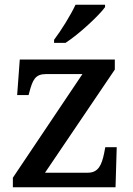

<svg xmlns="http://www.w3.org/2000/svg" viewBox="-20 -786 557 806"><path d="M207 -619V-606H255C311 -642 396 -721 421 -756V-766H297C276 -721 236 -657 207 -619ZM34 0H465L470 -168H422L417 -142C407 -94 393 -61 349 -61H169L462 -494V-536H63L52 -387H100L103 -398C117 -451 128 -475 173 -475H326L34 -40Z"/></svg>

Font: Noto Naskh Arabic UI Medium
Style: Regular
Weight: 500
Designer: Monotype Design Team, David Williams, Mohamad Dakak and Nizar Qandah
Foundry: Monotype Imaging Inc.
Version: Version 2.014